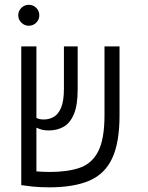

<svg xmlns="http://www.w3.org/2000/svg" viewBox="-20 -782 626 811"><path d="M187.5 9.3Q147.5 9.3 116.2 5.9Q85 2.4 70.3 0H69.8V-585.9H133.8V-284.2Q145 -277.3 165.5 -277.3Q187 -277.3 206.3 -287.8Q225.6 -298.3 237.8 -326.4Q250 -354.5 250 -407.2V-585.9H308.1V-404.3Q308.1 -337.4 292 -299.6Q275.9 -261.7 248.5 -246.3Q221.2 -231 186.5 -231Q168.9 -231 157.2 -234.1Q145.5 -237.3 133.8 -242.7V-58.1Q145.5 -57.1 160.2 -56.4Q174.8 -55.7 191.4 -55.7Q266.1 -55.7 317.4 -73.5Q368.7 -91.3 395 -143.1Q421.4 -194.8 421.4 -295.9V-585.9H484.9V-294.9Q484.9 -180.2 454.1 -113.8Q423.3 -47.4 357.7 -19Q292 9.3 187.5 9.3ZM101.6 -673.3Q83.5 -673.3 70.3 -686.3Q57.1 -699.2 57.1 -717.3Q57.1 -735.8 70.3 -748.8Q83.5 -761.7 101.6 -761.7Q120.1 -761.7 133.1 -748.8Q146 -735.8 146 -717.3Q146 -699.2 133.1 -686.3Q120.1 -673.3 101.6 -673.3Z"/></svg>

Font: Cascadia Code NF Light
Style: Regular
Weight: 300
Monospace: yes
Designer: Aaron Bell
Foundry: Saja Typeworks
Version: Version 2404.023; ttfautohint (v1.8.4)